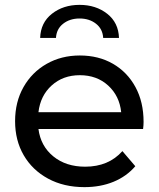

<svg xmlns="http://www.w3.org/2000/svg" viewBox="-20 -763 652 789"><path d="M327 6Q242 6 177.5 -29Q113 -64 77.5 -125Q42 -186 42 -265Q42 -344 76.5 -405Q111 -466 171.5 -500.5Q232 -535 308 -535Q385 -535 444 -501Q503 -467 536.5 -405.5Q570 -344 570 -262Q570 -256 569.5 -248Q569 -240 568 -233H138Q147 -163 199 -120.5Q251 -78 330 -78Q426 -78 483 -142L536 -80Q500 -38 446.5 -16Q393 6 327 6ZM138 -302H478Q471 -369 424.5 -411.5Q378 -454 308 -454Q239 -454 192.5 -412Q146 -370 138 -302ZM145 -607Q147 -670 193.5 -706.5Q240 -743 307 -743Q374 -743 420.5 -706.5Q467 -670 469 -607H404Q402 -644 374.5 -665.5Q347 -687 307 -687Q267 -687 239.5 -665.5Q212 -644 210 -607Z"/></svg>

Font: Montserrat Medium
Style: Regular
Weight: 500
Designer: Julieta Ulanovsky
Foundry: Julieta Ulanovsky
Version: Version 9.000; ttfautohint (v1.8.4.7-5d5b)